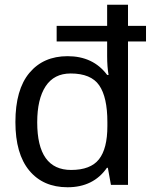

<svg xmlns="http://www.w3.org/2000/svg" viewBox="-20 -780 637 810"><path d="M265 10Q162 10 103.5 -60.5Q45 -131 45 -265Q45 -402 104 -472.5Q163 -543 265 -543Q373 -543 432 -464H438Q432 -498 432 -544V-605H219V-671H432V-760H520V-671H596V-605H520V0H448L435 -72H431Q374 10 265 10ZM280 -63Q362 -63 397.5 -108Q433 -153 433 -248V-265Q433 -370 398.5 -420Q364 -470 278 -470Q208 -470 172.5 -416Q137 -362 137 -264Q137 -63 280 -63Z"/></svg>

Font: Advent Sans Logo
Style: Regular
Weight: 400
Designer: Types & Symbols
Foundry: Types & Symbols
Version: Version 1.002